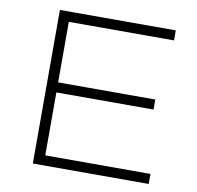

<svg xmlns="http://www.w3.org/2000/svg" viewBox="-79 -786 889 868"><g transform="rotate(10 365.5 -352.5)"><path d="M127 0V-705H659V-659H176V-381H622V-335H176V-46H659V0Z"/></g></svg>

Font: Nunito Sans 10pt Expanded ExtraLight
Style: Regular
Weight: 250
Width: 7
Designer: Vernon Adams
Foundry: Vernon Adams
Version: Version 3.101;gftools[0.9.27]